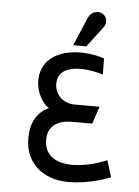

<svg xmlns="http://www.w3.org/2000/svg" viewBox="-51 -719 560 771"><g transform="rotate(5 229.0 -334.0)"><path d="M278 -538 341 -621C356 -641 349 -668 326 -677C309 -683 285 -677 274 -653L225 -538ZM402 -90C402 -90 340 -60 264 -59C189 -59 150 -93 150 -151C150 -200 183 -231 246 -231H329L352 -301H253C199 -301 170 -341 171 -379C172 -462 286 -452 354 -431L353 -496C256 -528 116 -515 99 -404C91 -347 122 -294 150 -278C96 -253 74 -202 79 -132C85 -54 147 11 253 11C345 11 423 -23 423 -23Z"/></g></svg>

Font: Advent Pro
Style: Medium
Weight: 500
Designer: Andreas Kalpakidis
Foundry: Andreas Kalpakidis
Version: Version 2.002 2008